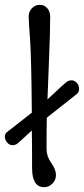

<svg xmlns="http://www.w3.org/2000/svg" viewBox="-67 -770 348 796"><path d="M66 -73Q66 -182 65 -229L8 -177Q-2 -168 -15 -168Q-28 -168 -37.5 -179.5Q-47 -191 -47 -203Q-47 -215 -38.5 -222Q-30 -229 4.5 -255.5Q39 -282 65 -303Q63 -534 57.5 -608Q52 -682 52 -702Q52 -722 65.5 -736Q79 -750 98 -750Q117 -750 129 -736Q141 -722 141 -701Q141 -638 136.5 -529.5Q132 -421 130 -363V-358Q198 -422 208 -429.5Q218 -437 230 -437Q242 -437 251.5 -426.5Q261 -416 261 -401.5Q261 -387 250 -379Q138 -291 127 -282Q126 -238 126 -152Q126 -122 145.5 -94.5Q165 -67 165 -45Q165 -23 150 -8.5Q135 6 116 6Q66 6 66 -73Z"/></svg>

Font: Macondo Swash Caps
Style: Regular
Weight: 400
Designer: John Vargas Beltran
Foundry: John Vargas Beltran
Version: Version 2.001